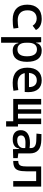

<svg xmlns="http://www.w3.org/2000/svg" viewBox="1362 -1929 792 3556"><g transform="rotate(90 1758.0 -151.0)"><path d="M342.8 9.8Q210.4 9.8 138.4 -59.8Q66.4 -129.4 66.4 -259.8Q66.4 -386.7 134.5 -457Q202.6 -527.3 329.1 -527.3Q404.8 -527.3 458.7 -499.3Q512.7 -471.2 535.6 -419.9L456.1 -359.9Q434.1 -395.5 399.9 -415Q365.7 -434.6 325.2 -434.6Q252 -434.6 211.4 -390.4Q170.9 -346.2 170.9 -264.6Q170.9 -176.3 218.5 -129.6Q266.1 -83 354.5 -83Q390.6 -83 426.8 -86.4Q462.9 -89.8 497.1 -95.7L508.8 -4.9Q468.8 3.9 426 6.8Q383.3 9.8 342.8 9.8Z M668 224.6V-517.6H761.7L771.5 -408.2V224.6ZM918.5 9.8Q858.9 9.8 822.5 -17.6Q786.1 -44.9 781.2 -93.8H736.3L771.5 -241.2Q771.5 -161.1 803 -119.6Q834.5 -78.1 895.5 -78.1Q958 -78.1 990.2 -122.6Q1022.5 -167 1022.5 -253.9Q1022.5 -345.7 990.2 -392.6Q958 -439.5 895.5 -439.5Q834.5 -439.5 803 -397.9Q771.5 -356.4 771.5 -276.4L736.3 -423.8H776.4Q783.2 -472.7 820.6 -500Q857.9 -527.3 918.5 -527.3Q1020.5 -527.3 1072.8 -458Q1125 -388.7 1125 -253.9Q1125 -124 1072.8 -57.1Q1020.5 9.8 918.5 9.8Z M1509.8 9.8Q1377.4 9.8 1305.4 -59.8Q1233.4 -129.4 1233.4 -259.8Q1233.4 -386.7 1294.4 -457Q1355.5 -527.3 1466.8 -527.3Q1571.8 -527.3 1629.2 -463.9Q1686.5 -400.4 1686.5 -279.3Q1686.5 -243.7 1683.6 -212.9H1320.3V-292H1592.8Q1592.8 -361.8 1559.6 -399.2Q1526.4 -436.5 1467.8 -436.5Q1401.9 -436.5 1365.5 -391.6Q1329.1 -346.7 1329.1 -264.6Q1329.1 -174.8 1379.2 -127.9Q1429.2 -81.1 1521.5 -81.1Q1553.7 -81.1 1585 -84.7Q1616.2 -88.4 1648.4 -94.7L1661.1 -3.9Q1615.2 4.9 1577.1 7.3Q1539.1 9.8 1509.8 9.8Z M2175.8 0V-517.6H2279.3V0ZM1833 0V-87.9H2271V0ZM1812.5 0V-517.6H1916V0ZM2225.6 131.8V-87.9H2323.2V131.8ZM2003.9 0V-517.6H2086.9V0Z M2743.2 4.9 2736.3 -148.4 2722.7 -191.4V-325.2Q2722.7 -377 2686.3 -401.1Q2649.9 -425.3 2578.1 -427.2L2454.1 -430.7L2463.9 -522.5L2568.4 -521Q2696.8 -519 2759 -465.6Q2821.3 -412.1 2821.3 -309.6V-93.8L2909.2 -83V0ZM2560.5 9.8Q2479.5 9.8 2435.1 -29.3Q2390.6 -68.4 2390.6 -139.6Q2390.6 -221.7 2451.9 -265.6Q2513.2 -309.6 2625 -309.6Q2671.4 -309.6 2707.8 -304Q2744.1 -298.3 2772.5 -287.1L2751 -216.8Q2718.3 -224.1 2687 -225.3Q2655.8 -226.6 2623 -226.6Q2488.3 -226.6 2488.3 -144.5Q2488.3 -110.4 2511.5 -91.8Q2534.7 -73.2 2577.1 -73.2Q2625.5 -73.2 2658 -89.8Q2690.4 -106.4 2706.5 -132.3Q2722.7 -158.2 2722.7 -185.5V-242.2L2752.9 -109.4H2711.9L2728.5 -125Q2728.5 -80.1 2707.8 -50Q2687 -20 2649.4 -5.1Q2611.8 9.8 2560.5 9.8Z M2960.4 0V-92.8Q2999.5 -92.8 3021.7 -106.2Q3043.9 -119.6 3053.2 -151.9Q3062.5 -184.1 3062.5 -241.2V-517.6H3152.8V-244.6Q3152.8 -150.4 3135.5 -97.2Q3118.2 -43.9 3076.2 -22Q3034.2 0 2960.4 0ZM3333 0V-517.6H3436.5V0ZM3087.9 -424.8V-517.6H3418.5V-424.8Z"/></g></svg>

Font: Cascadia Code
Style: Regular
Weight: 400
Monospace: yes
Designer: Aaron Bell
Foundry: Saja Typeworks
Version: Version 2106.017